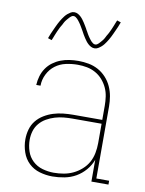

<svg xmlns="http://www.w3.org/2000/svg" viewBox="-86 -817 671 886"><g transform="rotate(10 250.0 -374.0)"><path d="M221 8Q191 8 161.5 -0.5Q132 -9 110.5 -29.5Q89 -50 79 -79.5Q69 -109 69 -139Q69 -163 75.5 -186Q82 -209 96.5 -227Q111 -245 131.5 -257.5Q152 -270 174.5 -277Q197 -284 220.5 -286.5Q244 -289 267 -289H403V-355Q403 -376 400 -397.5Q397 -419 388 -438.5Q379 -458 364.5 -474.5Q350 -491 331 -501.5Q312 -512 291 -516Q270 -520 248 -520Q220 -520 192.5 -514Q165 -508 143 -491.5Q121 -475 108 -449Q95 -423 95 -395H75Q76 -416 82 -436.5Q88 -457 100 -474.5Q112 -492 129 -504.5Q146 -517 165.5 -524.5Q185 -532 206 -535Q227 -538 248 -538Q272 -538 296 -533.5Q320 -529 341 -517.5Q362 -506 378.5 -488Q395 -470 405 -448Q415 -426 419 -402.5Q423 -379 423 -355V-18H483V0H403V-102Q393 -75 374 -53Q355 -31 330.5 -17Q306 -3 277.5 2.5Q249 8 221 8ZM224 -10Q248 -10 271 -14Q294 -18 315 -28Q336 -38 354 -54Q372 -70 383 -90Q394 -110 398.5 -133.5Q403 -157 403 -180V-271H267Q246 -271 225.5 -269Q205 -267 185 -261Q165 -255 146.5 -244.5Q128 -234 114.5 -218Q101 -202 95 -182Q89 -162 89 -141Q89 -114 97.5 -88Q106 -62 125.5 -43.5Q145 -25 171.5 -17.5Q198 -10 224 -10ZM310 -608Q301 -608 293.5 -612Q286 -616 280 -621.5Q274 -627 269 -633.5Q264 -640 259.5 -647Q255 -654 250.5 -661.5Q246 -669 242 -677Q239 -682 236.5 -686.5Q234 -691 231 -696Q228 -701 225.5 -705Q223 -709 220 -713Q217 -717 214 -721Q211 -725 207.5 -728.5Q204 -732 199.5 -735Q195 -738 190 -738Q185 -738 181 -735.5Q177 -733 174 -730Q171 -727 168 -723.5Q165 -720 161 -715.5Q157 -711 155.5 -708.5Q154 -706 152 -703Q150 -700 148.5 -696.5Q147 -693 145 -689.5Q143 -686 140.5 -682Q138 -678 136 -674Q134 -670 132 -665.5Q130 -661 127.5 -656Q125 -651 123 -645.5Q121 -640 118.5 -634.5Q116 -629 114 -623Q112 -617 109 -611L91 -617Q95 -629 99.5 -639Q104 -649 108 -658Q112 -667 116 -675.5Q120 -684 123.5 -691Q127 -698 131 -704.5Q135 -711 138.5 -716.5Q142 -722 147.5 -729Q153 -736 159.5 -741.5Q166 -747 173.5 -751.5Q181 -756 190 -756Q199 -756 206.5 -752Q214 -748 220 -742.5Q226 -737 231 -730.5Q236 -724 240.5 -717Q245 -710 249.5 -702.5Q254 -695 258 -688V-687Q261 -683 263.5 -678Q266 -673 269 -668Q272 -663 274.5 -659Q277 -655 280 -651Q283 -647 286 -643Q289 -639 292.5 -635.5Q296 -632 300.5 -629Q305 -626 310 -626Q315 -626 319 -628.5Q323 -631 326 -634Q329 -637 332 -640.5Q335 -644 339 -648.5Q343 -653 344.5 -655.5Q346 -658 348 -661Q350 -664 351.5 -667.5Q353 -671 355 -674.5Q357 -678 359.5 -682Q362 -686 364 -690Q366 -694 368 -698.5Q370 -703 372.5 -708Q375 -713 377 -718.5Q379 -724 381.5 -729.5Q384 -735 386 -741Q388 -747 391 -753L409 -747Q405 -735 400.5 -725Q396 -715 392 -706Q388 -697 384 -688.5Q380 -680 376.5 -673Q373 -666 369 -659.5Q365 -653 361.5 -647.5Q358 -642 352.5 -635Q347 -628 340.5 -622.5Q334 -617 326.5 -612.5Q319 -608 310 -608Z"/></g></svg>

Font: Iosevka Slab Thin
Style: Regular
Weight: 100
Monospace: yes
Designer: Belleve Invis
Foundry: Belleve Invis
Version: Version 11.1.0; ttfautohint (v1.8.3)